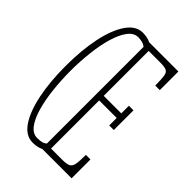

<svg xmlns="http://www.w3.org/2000/svg" viewBox="-217 -795 890 890"><g transform="rotate(45 228.5 -350.0)"><path d="M173 11Q127 11 95 -36.5Q63 -84 46.5 -165.2Q30 -246.5 30 -349Q30 -452 47 -533.8Q64 -615.5 96.5 -663.2Q129 -711 174.5 -711Q186 -711 200.5 -708.5Q215 -706 226 -700H418V-578H388Q388 -618.5 385 -638.2Q382 -658 370.2 -664Q358.5 -670 332 -670H253V-375.5H368V-425.5H398V-296.5H368V-345.5H253V-30H326.5Q355 -30 368 -36.5Q381 -43 384.5 -63Q388 -83 388 -123.5H418V0H225.5Q205.5 11 173 11ZM62 -349Q62 -287.5 68.5 -228.5Q75 -169.5 88.5 -122.2Q102 -75 123 -47Q144 -19 173 -19Q193.5 -19 204.8 -22.5Q216 -26 223 -33V-666.5Q212.5 -675 199.5 -678Q186.5 -681 174.5 -681Q146 -681 124.8 -652.8Q103.5 -624.5 89.5 -576.8Q75.5 -529 68.8 -469.8Q62 -410.5 62 -349Z"/></g></svg>

Font: Imbue 10pt Thin
Style: Regular
Weight: 100
Designer: Tyler Finck
Foundry: Etcetera Type Company
Version: Version 1.102; ttfautohint (v1.8.3)